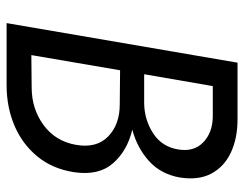

<svg xmlns="http://www.w3.org/2000/svg" viewBox="-99 -641 740 582"><g transform="rotate(90 271.0 -350.0)"><path d="M502 -205Q492 -139 454 -93Q416 -47 360 -23.5Q304 0 238 0H50L170 -700H342Q399 -700 442 -680Q485 -660 506 -621Q527 -582 518 -525Q508 -468 468.5 -432Q429 -396 373 -381Q437 -366 475 -322.5Q513 -279 502 -205ZM335 -625H241L205 -417H294Q344 -418 384.5 -444.5Q425 -471 433 -520Q441 -567 412 -595.5Q383 -624 335 -625ZM296 -343 193 -344 147 -75 245 -76Q310 -76 359 -112Q408 -148 419 -210Q430 -272 394 -307.5Q358 -343 296 -343Z"/></g></svg>

Font: Von Book
Style: Italic
Weight: 400
Version: Version 4.000; ttfautohint (v1.8.4.7-5d5b)